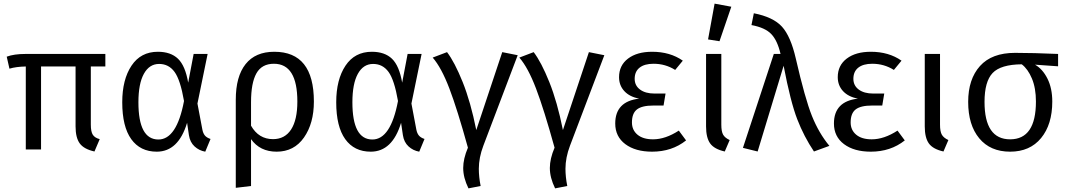

<svg xmlns="http://www.w3.org/2000/svg" viewBox="-20 -823 5876 1057"><path d="M480 -457V-137Q480 -98 491 -81Q502 -64 529 -57L500 11Q442 -2 419 -33.5Q396 -65 396 -127V-457H206V0H122V-457Q69 -456 32 -445L17 -511Q57 -526 120 -526H560V-457Z M856 -471Q802 -471 772 -416.5Q742 -362 742 -260Q742 -55 852 -55Q953 -55 993 -267Q973 -383 941 -427Q909 -471 856 -471ZM849 -538Q920 -538 960 -499.5Q1000 -461 1016 -368L1046 -526H1123L1067 -253L1094 -110Q1098 -89 1108 -77Q1118 -65 1139 -58L1110 12Q1076 6 1051 -17Q1026 -40 1020 -79L1010 -147Q962 12 843 12Q752 12 702.5 -57Q653 -126 653 -260Q653 -385 704 -461.5Q755 -538 849 -538Z M1483 -57Q1548 -57 1582.5 -110Q1617 -163 1617 -264Q1617 -472 1488 -472Q1421 -472 1391.5 -419Q1362 -366 1362 -261V-131Q1404 -57 1483 -57ZM1490 -538Q1708 -538 1708 -264Q1708 -144 1653.5 -66Q1599 12 1503 12Q1411 12 1362 -57V201L1278 211V-274Q1278 -402 1332 -470Q1386 -538 1490 -538Z M2034 -471Q1980 -471 1950 -416.5Q1920 -362 1920 -260Q1920 -55 2030 -55Q2131 -55 2171 -267Q2151 -383 2119 -427Q2087 -471 2034 -471ZM2027 -538Q2098 -538 2138 -499.5Q2178 -461 2194 -368L2224 -526H2301L2245 -253L2272 -110Q2276 -89 2286 -77Q2296 -65 2317 -58L2288 12Q2254 6 2229 -17Q2204 -40 2198 -79L2188 -147Q2140 12 2021 12Q1930 12 1880.5 -57Q1831 -126 1831 -260Q1831 -385 1882 -461.5Q1933 -538 2027 -538Z M2362 -506 2441 -536Q2483 -481 2527 -371.5Q2571 -262 2602 -107L2745 -536L2830 -519L2641 -21Q2616 45 2616 106Q2616 151 2626 201L2559 214Q2530 155 2530 102Q2530 51 2556 -10Q2498 -220 2454 -335.5Q2410 -451 2362 -506Z M2839 -506 2918 -536Q2960 -481 3004 -371.5Q3048 -262 3079 -107L3222 -536L3307 -519L3118 -21Q3093 45 3093 106Q3093 151 3103 201L3036 214Q3007 155 3007 102Q3007 51 3033 -10Q2975 -220 2931 -335.5Q2887 -451 2839 -506Z M3570 -538Q3669 -538 3739 -489L3697 -438Q3643 -472 3578 -472Q3528 -472 3501 -450.5Q3474 -429 3474 -389Q3474 -352 3503.5 -330Q3533 -308 3583 -308H3644L3633 -242H3577Q3514 -242 3486.5 -220.5Q3459 -199 3459 -149Q3459 -107 3489.5 -81.5Q3520 -56 3575 -56Q3643 -56 3717 -104L3757 -50Q3679 12 3570 12Q3478 12 3422.5 -29.5Q3367 -71 3367 -143Q3367 -265 3499 -280Q3446 -290 3417 -321.5Q3388 -353 3388 -398Q3388 -463 3437.5 -500.5Q3487 -538 3570 -538Z M3951 -526V-137Q3951 -99 3961 -81.5Q3971 -64 3997 -52L3970 11Q3912 -2 3889.5 -33.5Q3867 -65 3867 -127V-526ZM4006 -786 3941 -596 3878 -606 3914 -803Z M4117 -685 4130 -750Q4237 -729 4285 -676Q4333 -623 4361 -501Q4412 -279 4450 -184.5Q4488 -90 4546 -20L4461 11Q4406 -71 4369 -166.5Q4332 -262 4294 -461L4151 11L4070 -9L4240 -526H4277Q4260 -600 4226 -635.5Q4192 -671 4117 -685Z M4774 -538Q4873 -538 4943 -489L4901 -438Q4847 -472 4782 -472Q4732 -472 4705 -450.5Q4678 -429 4678 -389Q4678 -352 4707.5 -330Q4737 -308 4787 -308H4848L4837 -242H4781Q4718 -242 4690.5 -220.5Q4663 -199 4663 -149Q4663 -107 4693.5 -81.5Q4724 -56 4779 -56Q4847 -56 4921 -104L4961 -50Q4883 12 4774 12Q4682 12 4626.5 -29.5Q4571 -71 4571 -143Q4571 -265 4703 -280Q4650 -290 4621 -321.5Q4592 -353 4592 -398Q4592 -463 4641.5 -500.5Q4691 -538 4774 -538Z M5155 -526V-137Q5155 -99 5165 -81.5Q5175 -64 5201 -52L5174 11Q5116 -2 5093.5 -33.5Q5071 -65 5071 -127V-526Z M5541 -56Q5683 -56 5683 -264Q5683 -338 5661 -390.5Q5639 -443 5605 -469Q5489 -468 5444.5 -421Q5400 -374 5400 -262Q5400 -56 5541 -56ZM5805 -458 5678 -467Q5720 -443 5746.5 -390Q5773 -337 5773 -264Q5773 -138 5711.5 -63Q5650 12 5541 12Q5432 12 5371 -61.5Q5310 -135 5310 -262Q5310 -387 5375 -459.5Q5440 -532 5568 -532Q5667 -532 5805 -526Z"/></svg>

Font: FiraSans
Style: Regular
Weight: 350
Designer: Carrois Corporate & Edenspiekermann AG
Foundry: Carrois Corporate GbR & Edenspiekermann AG
Version: Version 3.106;PS 003.106;hotconv 1.0.70;makeotf.lib2.5.58329